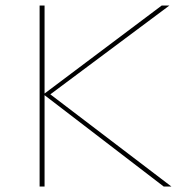

<svg xmlns="http://www.w3.org/2000/svg" viewBox="-20 -678 684 698"><path d="M575 0 142 -332V0H124V-658H142V-338L568 -658H596L163 -335L603 0Z"/></svg>

Font: Ysabeau Infant Thin
Style: Regular
Weight: 200
Designer: Christian Thalmann (Catharsis Fonts)
Version: Version 0.003